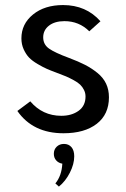

<svg xmlns="http://www.w3.org/2000/svg" viewBox="-20 -499 484 740"><path d="M224.6 14.6Q106.9 14.6 46.9 -71.3L96.7 -108.4Q144 -52.7 216.3 -52.7Q256.3 -52.7 283 -72Q309.6 -91.3 309.6 -127Q309.6 -140.6 303.7 -152.3Q297.9 -164.1 289.1 -172.6Q280.3 -181.2 264.2 -189.9Q248 -198.7 234.4 -204.6Q220.7 -210.4 197.8 -218.8Q174.3 -227.5 159.9 -233.9Q145.5 -240.2 124.8 -252.4Q104 -264.6 92 -277.1Q80.1 -289.6 71.3 -308.8Q62.5 -328.1 62.5 -351.1Q62.5 -406.7 107.2 -443.1Q151.9 -479.5 223.1 -479.5Q312 -479.5 367.2 -417L324.2 -378.4Q284.7 -417.5 228.5 -417.5Q190.9 -417.5 168.7 -400.1Q146.5 -382.8 146.5 -355Q146.5 -327.6 168.9 -311.8Q191.4 -295.9 245.6 -275.9Q282.2 -262.2 307.9 -249Q333.5 -235.8 355.7 -217.8Q377.9 -199.7 388.9 -176.5Q399.9 -153.3 399.9 -124Q399.9 -58.1 352.8 -21.7Q305.7 14.6 224.6 14.6ZM187.5 93.8Q187.5 77.1 198.5 66.4Q209.5 55.7 226.6 55.7Q244.6 55.7 255.4 68.1Q266.1 80.6 266.1 103.5Q266.1 133.3 249.3 166.5Q232.4 199.7 207 220.2L193.4 208Q217.8 178.2 220.2 131.8Q205.6 129.4 196.5 119.1Q187.5 108.9 187.5 93.8Z"/></svg>

Font: Spartan MB Med
Style: Regular
Weight: 500
Designer: Matt Bailey, Mirko Velimirovic
Foundry: Matt Bailey
Version: Version 1.005